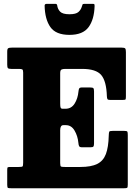

<svg xmlns="http://www.w3.org/2000/svg" viewBox="-20 -1004 730 1024"><path d="M81 -636.5H40Q25.5 -636.5 22 -641Q18.5 -645.5 18.5 -659.5V-728Q18.5 -743.5 23.8 -746.8Q29 -750 43.5 -750H629Q644 -750 647.8 -745.5Q651.5 -741 651.5 -726V-490.5Q651.5 -476.5 649.5 -473.8Q647.5 -471 633.5 -471H566.5Q555 -471 552.8 -476Q550.5 -481 550 -491Q547.5 -571.5 519.8 -604Q492 -636.5 418.5 -636.5H328Q314 -636.5 307.5 -632.8Q301 -629 301 -613.5V-451Q301 -435 303.5 -429.5Q306 -424 314.5 -424H329.5Q360.5 -424 377.8 -451.2Q395 -478.5 398.5 -516Q399.5 -527 402.5 -532.2Q405.5 -537.5 415 -537.5H460Q474 -537.5 477.8 -533.8Q481.5 -530 481.5 -516V-239.5Q481.5 -226.5 478.2 -222.5Q475 -218.5 462 -218.5H418Q405.5 -218.5 402.2 -224.2Q399 -230 398 -242.5Q394.5 -279 377.5 -307.8Q360.5 -336.5 331.5 -336.5H318Q301 -336.5 301 -309.5V-134Q301 -117.5 305.8 -115.5Q310.5 -113.5 326.5 -113.5H408.5Q466.5 -113.5 498.8 -129.8Q531 -146 544.8 -182.5Q558.5 -219 560 -280.5Q560.5 -297.5 562.8 -301.8Q565 -306 582 -306H641.5Q656.5 -306 659 -302.2Q661.5 -298.5 661.5 -284V-19Q661.5 -5 658.2 -2.5Q655 0 641 0H42Q28 0 23.2 -1.5Q18.5 -3 18.5 -18V-98Q18.5 -110 21.5 -111.8Q24.5 -113.5 36.5 -113.5H80Q97 -113.5 100.2 -116.5Q103.5 -119.5 103.5 -136.5V-617Q103.5 -630.5 99.2 -633.5Q95 -636.5 81 -636.5ZM350.5 -818Q278 -818 248.8 -859.5Q219.5 -901 218 -974Q218 -983.5 229.5 -983.5H276Q283.5 -983.5 285 -975.5Q287.5 -955.5 300.8 -941.8Q314 -928 350.5 -928Q385 -928 398.5 -940.2Q412 -952.5 416.5 -969Q419 -976 420.2 -979.8Q421.5 -983.5 430.5 -983.5H474.5Q482 -983.5 483.2 -981.2Q484.5 -979 484.5 -971.5Q482.5 -900 452.2 -859Q422 -818 350.5 -818Z"/></svg>

Font: Besley* Narrow Heavy
Style: Regular
Weight: 800
Width: 4
Designer: Owen Earl
Foundry: indestructible type*
Version: Version 3.000; ttfautohint (v1.8.3)